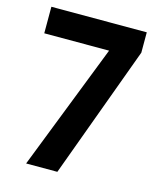

<svg xmlns="http://www.w3.org/2000/svg" viewBox="-108 -841 717 867"><g transform="rotate(15 250.5 -407.5)"><path d="M97 -51 327 -640H24V-764H470V-669L243 -51Z"/></g></svg>

Font: Noto Sans Tamil UI Condensed
Style: Bold
Weight: 700
Width: 3
Designer: Jelle Bosma - Monotype Design Team
Foundry: Monotype Imaging Inc.
Version: Version 2.004; ttfautohint (v1.8.4.7-5d5b)